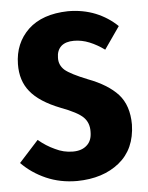

<svg xmlns="http://www.w3.org/2000/svg" viewBox="-47 -623 522 679"><g transform="rotate(-5 214.0 -283.5)"><path d="M219 -584Q128 -582 78 -535Q28 -487 27 -413Q26 -354 58 -315Q90 -275 164 -246Q223 -224 243 -204Q263 -184 262 -152Q262 -121 244 -105Q226 -88 194 -88Q161 -88 131 -103Q100 -117 73 -140L4 -64Q40 -27 90 -5Q140 17 200 17Q292 16 350 -31Q408 -78 410 -165Q410 -233 374 -273Q338 -312 269 -338Q209 -362 189 -379Q169 -397 170 -423Q170 -449 186 -464Q202 -478 231 -478Q259 -478 286 -467Q313 -456 339 -437L394 -516Q361 -548 317 -566Q272 -584 219 -584Z"/></g></svg>

Font: Glow Sans SC Compressed
Style: Bold
Weight: 700
Width: 2
Designer: Ryoko NISHIZUKA (kana, bopomofo & ideographs); Paul D. Hunt (Latin, Greek & Cyrillic); Sandoll Communications, Soo-young
Version: Version 0.93